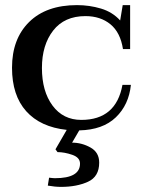

<svg xmlns="http://www.w3.org/2000/svg" viewBox="-20 -500 568 751"><path d="M290 10 262 58Q300 58 334 77Q368 96 368 136Q368 191 324 211Q280 231 219 231Q195 231 167 226L172 195Q188 197 195 197Q293 197 293 140Q293 116 262.5 105.5Q232 95 205 95L197 84L241 8Q138 -3 82.5 -65Q27 -127 27 -235Q27 -348 94 -414Q161 -480 281 -480Q330 -480 375 -466.5Q420 -453 450 -420L460 -480H489V-308H461Q451 -373 412 -405Q373 -437 314 -437Q232 -437 188 -380.5Q144 -324 144 -234Q144 -143 185.5 -87Q227 -31 298 -31Q434 -31 459 -168H492Q484 -90 433 -41Q382 8 290 10Z"/></svg>

Font: Taviraj Medium
Style: Regular
Weight: 500
Designer: Katatrad Team
Foundry: CadsonDemak
Version: Version 1.001